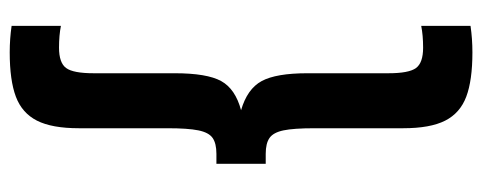

<svg xmlns="http://www.w3.org/2000/svg" viewBox="-326 -562 1016 405"><g transform="rotate(-90 182.5 -359.0)"><path d="M153 -359Q198 -346 214.5 -315.5Q231 -285 231 -219V-48Q231 -5 242 10Q253 25 285 25Q311 25 331 21V125Q304 129 275 129Q216 129 181.5 116Q147 103 131 71.5Q115 40 115 -17V-204Q115 -248 110.5 -269.5Q106 -291 94.5 -299Q83 -307 61 -307H40V-411H61Q83 -411 94.5 -419Q106 -427 110.5 -449Q115 -471 115 -514V-701Q115 -758 131 -789.5Q147 -821 181.5 -834Q216 -847 275 -847Q304 -847 331 -843V-739Q311 -743 285 -743Q253 -743 242 -728Q231 -713 231 -670V-499Q231 -431 214.5 -401Q198 -371 153 -359Z"/></g></svg>

Font: Biryani SemiBold
Style: Regular
Weight: 600
Designer: Dan Reynolds and Mathieu Réguer
Foundry: Dan Reynolds and Mathieu Réguer
Version: Version 1.004; ttfautohint (v1.1) -l 5 -r 5 -G 72 -x 0 -D la